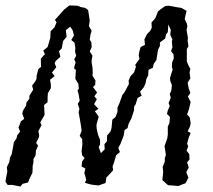

<svg xmlns="http://www.w3.org/2000/svg" viewBox="-30 -684 782 706"><path d="M307 -5 295 -8 282 -12 287 -22 284 -35 280 -48 284 -64 270 -72 272 -90 281 -103 272 -113 270 -128 273 -154 272 -173 263 -184 270 -203 268 -220 264 -244 259 -271 262 -284 256 -302 263 -314 259 -338 255 -351 260 -358 258 -376 247 -394 249 -427 242 -433 248 -455 243 -466 250 -479 246 -494 247 -508 244 -527 232 -537 242 -554 237 -573 228 -586 212 -573 215 -549 202 -533 197 -506 187 -496 192 -475 175 -460 171 -451 177 -437 161 -417 171 -404 154 -391 157 -374V-360L146 -341L145 -324V-308L132 -298L134 -263L131 -256L118 -234L123 -224L111 -202L114 -187L113 -179L103 -159L110 -148L102 -130L101 -113L93 -99V-87L90 -73V-63L89 -48L79 -28L73 -13L53 -8L45 2L16 -4H-2L-10 -16L-7 -34L-3 -53L-5 -69L4 -88L7 -105L13 -117L18 -144L21 -161L31 -176L33 -186L44 -200L38 -215L47 -238L59 -247L52 -266L54 -276L66 -296L67 -307L78 -321V-332L92 -354L88 -369L99 -384L104 -393L105 -407L111 -430L121 -438L120 -468L135 -485L129 -498L145 -511L155 -545L156 -569L170 -583L178 -602L172 -611L198 -640L206 -649L225 -664L255 -663L267 -658L283 -655L294 -647L300 -609L297 -588L307 -571L303 -558L300 -538L306 -529L307 -510L300 -495L310 -479L307 -462V-453L310 -437L311 -418L310 -406L321 -388L320 -372L312 -364L327 -344L317 -330L326 -319L316 -301L332 -284L319 -275L333 -255L325 -227V-215L327 -203L331 -187L338 -170V-153L333 -143L341 -121L355 -135L354 -154L363 -164L364 -186L376 -200L380 -212L381 -223L383 -244L395 -254L402 -273V-288L409 -304L414 -318L420 -335L428 -345L437 -362L444 -375L443 -388L450 -404L463 -418L470 -439L467 -445L483 -468L480 -479L482 -493L487 -511L503 -519L501 -539L510 -558L522 -570L528 -582L527 -601L541 -617L551 -642L562 -651L578 -662L590 -663L623 -657L637 -655L656 -644L649 -614L657 -597L659 -588L656 -574L661 -545L660 -533L663 -514L657 -504V-458L664 -441L670 -431L667 -417L670 -396L660 -380L664 -359L670 -342L661 -329L671 -309L665 -283L658 -263L668 -252L671 -231L669 -220L660 -201L671 -195L664 -178L658 -156L662 -145L656 -130L666 -117L667 -98L658 -87L664 -68L655 -51L658 -43L663 -31L652 -10L643 -7L626 0L603 -2L588 -3L580 -10L567 -22L569 -41L570 -54L568 -70L576 -90V-103L580 -114L575 -147L585 -175L587 -189V-218L593 -232L595 -254L584 -265L587 -278L594 -294L590 -305L598 -325L594 -338L600 -351L602 -371L596 -387L595 -397L605 -429L602 -437L603 -455L609 -469L608 -484L599 -496L604 -510L602 -532L604 -539L596 -556L598 -574L589 -594L587 -566L581 -558L577 -542L558 -528V-515L551 -501L545 -463L535 -449L532 -435L516 -427L515 -407L508 -393L505 -377L498 -362L485 -347L491 -332L476 -324L469 -301L463 -292V-279L453 -248L443 -229L439 -213L428 -206L425 -186L413 -155L405 -140L411 -125L397 -113L390 -89L384 -72L386 -58L377 -48L361 -31L358 -11L332 -2Z"/></svg>

Font: Winky Rough Light
Style: Italic
Weight: 300
Italic angle: -8.97852°
Designer: Simon Atzbach
Foundry: typofactur
Version: Version 1.206; ttfautohint (v1.8.4.7-5d5b)